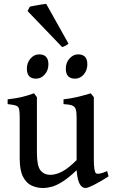

<svg xmlns="http://www.w3.org/2000/svg" viewBox="-20 -945 581 980"><path d="M534.2 -44.9Q498.5 -21.5 463.4 -3.4Q428.2 14.6 416.5 14.6Q398.9 14.6 387 -5.6Q375 -25.9 371.1 -76.2Q330.6 -37.6 299.6 -18.1Q268.6 1.5 244.4 8.1Q220.2 14.6 199.2 14.6Q168.9 14.6 141.8 2.4Q114.7 -9.8 97.7 -42.5Q80.6 -75.2 80.6 -136.2V-343.8Q80.6 -374.5 77.4 -388.2Q74.2 -401.9 61.3 -406.2Q48.3 -410.6 19 -413.6V-438Q58.6 -442.4 88.6 -449.2Q118.7 -456.1 153.8 -468.8L168.5 -448.7V-164.6Q168.5 -98.6 186.5 -75.7Q204.6 -52.7 237.3 -52.7Q265.1 -52.7 297.1 -69.3Q329.1 -85.9 371.1 -127.9V-343.8Q371.1 -373 366.7 -387.2Q362.3 -401.4 348.1 -406.7Q334 -412.1 304.2 -413.6V-438Q343.8 -442.4 378.7 -450.9Q413.6 -459.5 443.4 -468.8L459 -448.7V-128.9Q459 -69.3 470.2 -60.5Q475.6 -56.6 488.8 -58.8Q502 -61 526.9 -71.8ZM227.1 -616.7Q227.1 -586.4 208.5 -564.9Q189.9 -543.5 163.6 -543.5Q117.2 -543.5 117.2 -594.7Q117.2 -625 135.7 -646.2Q154.3 -667.5 179.7 -667.5Q227.1 -667.5 227.1 -616.7ZM425.8 -616.7Q425.8 -586.4 407.5 -564.9Q389.2 -543.5 362.8 -543.5Q315.9 -543.5 315.9 -594.7Q315.9 -625 334.7 -646.2Q353.5 -667.5 378.9 -667.5Q425.8 -667.5 425.8 -616.7ZM329.6 -722.2Q323.2 -716.3 314.5 -711.7Q305.7 -707 297.4 -704.6L120.6 -888.7L132.3 -911.1Q138.7 -912.6 155.8 -915.8Q172.9 -918.9 190.4 -921.9Q208 -924.8 215.8 -925.3Z"/></svg>

Font: Gentium Book Plus
Style: Regular
Weight: 400
Designer: Victor Gaultney, Annie Olsen, Iska Routamaa, Becca Hirsbrunner
Foundry: SIL International
Version: Version 6.101